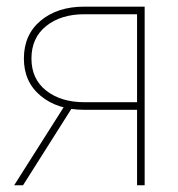

<svg xmlns="http://www.w3.org/2000/svg" viewBox="-20 -549 528 569"><path d="M408.7 0H386.2V-506.8H230Q160.6 -506.8 116.9 -471.9Q73.2 -437 73.2 -375.5Q73.2 -314.9 116.9 -280.5Q160.6 -246.1 230 -246.1H397V-223.6H229.5Q150.4 -223.6 100.6 -264.9Q50.8 -306.2 50.8 -375.5Q50.8 -446.3 100.6 -487.8Q150.4 -529.3 229.5 -529.3H408.7ZM48.3 0H22L173.8 -239.3H199.7Z"/></svg>

Font: Inter 24pt Thin
Style: Regular
Weight: 250
Designer: Rasmus Andersson
Foundry: rsms
Version: Version 4.001;git-66647c0bb